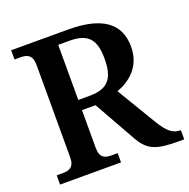

<svg xmlns="http://www.w3.org/2000/svg" viewBox="-127 -836 946 959"><g transform="rotate(-20 346.0 -357.0)"><path d="M32 0H356V-49H325C291 -49 262 -56 262 -111V-312H334L459 -90C502 -15 545 0 667 0H692V-49H689C649 -49 621 -74 587 -130L461 -340C530 -365 601 -420 601 -526C601 -649 517 -714 334 -714H32V-665H63C96 -665 126 -657 126 -602V-111C126 -56 96 -49 63 -49H32ZM323 -366H262V-659H321C419 -659 456 -619 456 -516C456 -416 425 -366 323 -366Z"/></g></svg>

Font: Noto Serif Tamil SemiBold
Style: Regular
Weight: 600
Designer: Indian Type Foundry, Tom Grace, and the Monotype Design Team
Foundry: Monotype Imaging Inc.
Version: Version 2.004